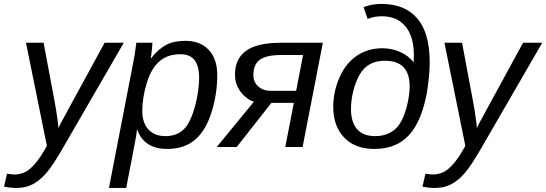

<svg xmlns="http://www.w3.org/2000/svg" viewBox="-77 -745 2768 973"><path d="M7.8 207.5Q-26.4 207.5 -56.6 200.7L-41.5 135.3Q-18.1 139.2 -3.9 139.2Q42.5 139.2 77.9 107.9Q113.3 76.7 147.5 17.1L160.6 -5.9L54.7 -528.3H144L198.7 -236.3Q202.6 -216.8 206.1 -195.1Q209.5 -173.3 212.4 -153.1Q215.3 -132.8 217.3 -117.7Q219.2 -102.5 219.2 -95.7Q221.7 -101.1 224.9 -107.7Q228 -114.3 231.9 -122.1L291.5 -231.9L453.1 -528.3H550.3L244.6 0Q189.9 95.2 157.7 131.8Q125 169.9 88.9 188.7Q52.7 207.5 7.8 207.5Z M770.5 9.8Q710.4 9.8 672.6 -15.6Q634.8 -41 619.1 -86.9H616.7Q616.7 -84.5 615.7 -76.4Q614.7 -68.4 612.8 -55.2Q610.8 -42 598.1 23.7Q585.4 89.4 562.5 207.5H475.1L596.7 -420.4Q599.1 -432.1 601.3 -443.8Q603.5 -455.6 605.5 -467.3Q607.9 -482.9 609.9 -498Q611.8 -513.2 613.8 -528.3H695.3Q695.3 -519.5 693.8 -503.7Q692.4 -487.8 690.4 -472.7Q688.5 -457.5 687 -449.7H689Q724.6 -496.1 764.2 -517.1Q803.7 -538.1 861.8 -538.1Q938.5 -538.1 981.2 -491.9Q1023.9 -445.8 1023.9 -365.2Q1023.9 -265.6 994.1 -173.3Q964.4 -80.6 909.7 -35.4Q855 9.8 770.5 9.8ZM836.4 -470.2Q788.1 -470.2 753.7 -450.4Q719.2 -430.7 695.3 -391.1Q679.7 -364.7 668 -328.1Q656.2 -291.5 650.1 -253.7Q644 -215.8 644 -184.1Q644 -123 675 -89.1Q706.1 -55.2 761.2 -55.2Q821.8 -55.2 856.9 -92.3Q874.5 -110.8 888.4 -141.6Q902.3 -172.4 912.1 -209.2Q921.9 -246.1 927 -283Q932.1 -319.8 932.1 -349.6Q932.1 -409.7 909.2 -439.9Q886.2 -470.2 836.4 -470.2Z M1298.3 -223.6 1122.6 0H1021.5L1210 -230Q1186 -236.3 1164.1 -256.3Q1142.1 -275.4 1127.9 -303.5Q1113.8 -331.5 1113.8 -366.2Q1113.8 -447.8 1170.7 -488Q1227.5 -528.3 1346.2 -528.3H1559.1L1456.5 0H1368.7L1412.1 -223.6ZM1295.9 -284.7H1423.8L1459 -466.3H1349.1Q1272.5 -466.3 1239.7 -442.1Q1207 -418 1207 -365.2Q1207 -329.1 1231.7 -306.9Q1256.3 -284.7 1295.9 -284.7Z M1819.3 9.8Q1722.2 9.8 1667 -48.1Q1611.8 -106 1611.8 -203.6Q1611.8 -280.8 1643.6 -353Q1675.3 -424.3 1731.2 -462.4Q1787.1 -500.5 1860.8 -500.5Q1909.7 -500.5 1952.9 -480.7Q1996.1 -460.9 2019 -428.2L2020.5 -463.9Q2020.5 -559.6 1978 -611.1Q1935.5 -662.6 1856.9 -662.6Q1819.8 -662.6 1786.1 -648.9L1765.6 -709Q1787.1 -717.3 1809.3 -721.2Q1831.5 -725.1 1855.5 -725.1Q1975.1 -725.1 2037.8 -651.4Q2100.6 -577.6 2100.6 -429.7Q2100.6 -394 2096.7 -353.8Q2092.8 -313.5 2085 -267.6Q2073.2 -208.5 2055.7 -162.4Q2038.1 -116.2 2013.7 -82.5Q1979.5 -35.6 1931.4 -12.9Q1883.3 9.8 1819.3 9.8ZM1823.7 -55.2Q1884.3 -55.2 1923.3 -88.4Q1949.2 -110.4 1966.1 -150.4Q1982.9 -190.4 1991 -233.4Q1999 -276.4 1999 -307.1Q1999 -437 1874.5 -437Q1815.4 -437 1779.3 -407.2Q1756.8 -389.2 1740.5 -357.2Q1724.1 -325.2 1714.4 -288.1Q1701.7 -239.7 1701.7 -192.4Q1701.7 -126 1732.4 -90.6Q1763.2 -55.2 1823.7 -55.2Z M2128.4 207.5Q2094.2 207.5 2064 200.7L2079.1 135.3Q2102.5 139.2 2116.7 139.2Q2163.1 139.2 2198.5 107.9Q2233.9 76.7 2268.1 17.1L2281.2 -5.9L2175.3 -528.3H2264.6L2319.3 -236.3Q2323.2 -216.8 2326.7 -195.1Q2330.1 -173.3 2333 -153.1Q2335.9 -132.8 2337.9 -117.7Q2339.8 -102.5 2339.8 -95.7Q2342.3 -101.1 2345.5 -107.7Q2348.6 -114.3 2352.5 -122.1L2412.1 -231.9L2573.7 -528.3H2670.9L2365.2 0Q2310.5 95.2 2278.3 131.8Q2245.6 169.9 2209.5 188.7Q2173.3 207.5 2128.4 207.5Z"/></svg>

Font: Arimo
Style: Italic
Weight: 400
Italic angle: -12°
Designer: Steve Matteson
Foundry: Monotype Imaging Inc.
Version: Version 1.33